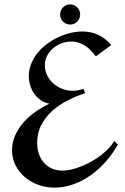

<svg xmlns="http://www.w3.org/2000/svg" viewBox="-20 -852 573 878"><path d="M519 -191.9Q497.6 -152.3 467 -116.7Q436.5 -81.1 399.2 -53.7Q361.8 -26.4 318.6 -10.3Q275.4 5.9 228 5.9Q191.4 5.9 156.7 -6.3Q122.1 -18.6 95 -41Q67.9 -63.5 51.5 -95Q35.2 -126.5 35.2 -165Q35.2 -202.6 50.3 -235.1Q65.4 -267.6 89.6 -294.4Q113.8 -321.3 144.3 -342.3Q174.8 -363.3 206.1 -377.9Q184.1 -381.8 166.5 -394Q148.9 -406.2 136.7 -423.3Q124.5 -440.4 118.2 -461.4Q111.8 -482.4 111.8 -503.9Q111.8 -533.7 122.6 -560.3Q133.3 -586.9 151.6 -609.6Q169.9 -632.3 194.3 -650.6Q218.8 -668.9 245.8 -681.6Q272.9 -694.3 301.5 -701.2Q330.1 -708 356.9 -708Q397 -708 430.2 -692.1Q463.4 -676.3 488.8 -646L418 -594.2Q407.7 -608.4 395.8 -620.8Q383.8 -633.3 369.9 -642.3Q356 -651.4 340.1 -656.7Q324.2 -662.1 306.2 -662.1Q283.7 -662.1 262 -654.1Q240.2 -646 223.1 -631.6Q206.1 -617.2 195.6 -597.2Q185.1 -577.1 185.1 -553.2Q185.1 -528.3 195.8 -507.1Q206.5 -485.8 224.1 -470.2Q241.7 -454.6 264.4 -445.8Q287.1 -437 311 -437Q338.4 -437 361.8 -445.8L369.1 -425.8Q329.6 -413.1 290.3 -393.3Q251 -373.5 219.7 -345.7Q188.5 -317.9 169.2 -281.2Q149.9 -244.6 149.9 -198.2Q149.9 -171.4 157.7 -148.4Q165.5 -125.5 180.4 -108.4Q195.3 -91.3 217 -81.5Q238.8 -71.8 266.1 -71.8Q294.4 -71.8 329.6 -83.3Q364.7 -94.7 398.4 -113.8Q432.1 -132.8 460 -157.2Q487.8 -181.6 502 -207ZM300.8 -832Q310.1 -832 318.4 -828.4Q326.7 -824.7 333 -818.4Q339.4 -812 343 -803.5Q346.7 -794.9 346.7 -785.6Q346.7 -776.4 343 -768.1Q339.4 -759.8 333 -753.4Q326.7 -747.1 318.4 -743.4Q310.1 -739.7 300.8 -739.7Q291 -739.7 282.7 -743.4Q274.4 -747.1 268.1 -753.4Q261.7 -759.8 258.3 -768.1Q254.9 -776.4 254.9 -785.6Q254.9 -794.9 258.3 -803.5Q261.7 -812 268.1 -818.4Q274.4 -824.7 282.7 -828.4Q291 -832 300.8 -832Z"/></svg>

Font: Redressed
Style: Regular
Weight: 400
Designer: Astigmatic (AOETI)
Foundry: Astigmatic (AOETI)
Version: Version 1.000